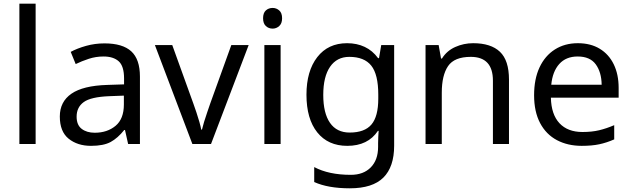

<svg xmlns="http://www.w3.org/2000/svg" viewBox="-20 -780 3422 1040"><path d="M173 0H85V-760H173Z M546 -545Q644 -545 691 -502Q738 -459 738 -365V0H674L657 -76H653Q618 -32 579.5 -11Q541 10 473 10Q400 10 352 -28.5Q304 -67 304 -149Q304 -229 367 -272.5Q430 -316 561 -320L652 -323V-355Q652 -422 623 -448Q594 -474 541 -474Q499 -474 461 -461.5Q423 -449 390 -433L363 -499Q398 -518 446 -531.5Q494 -545 546 -545ZM572 -259Q472 -255 433.5 -227Q395 -199 395 -148Q395 -103 422.5 -82Q450 -61 493 -61Q561 -61 606 -98.5Q651 -136 651 -214V-262Z M1022 0 819 -536H913L1027 -220Q1035 -198 1044 -171Q1053 -144 1060 -119.5Q1067 -95 1070 -78H1074Q1078 -95 1085.5 -120Q1093 -145 1102.5 -172Q1112 -199 1119 -220L1233 -536H1327L1123 0Z M1457 -737Q1477 -737 1492.5 -723.5Q1508 -710 1508 -681Q1508 -653 1492.5 -639Q1477 -625 1457 -625Q1435 -625 1420 -639Q1405 -653 1405 -681Q1405 -710 1420 -723.5Q1435 -737 1457 -737ZM1500 -536V0H1412V-536Z M1860 -546Q1913 -546 1955.5 -526Q1998 -506 2028 -465H2033L2045 -536H2115V9Q2115 124 2056.5 182Q1998 240 1875 240Q1757 240 1682 206V125Q1761 167 1880 167Q1949 167 1988.5 126.5Q2028 86 2028 16V-5Q2028 -17 2029 -39.5Q2030 -62 2031 -71H2027Q1973 10 1861 10Q1757 10 1698.5 -63Q1640 -136 1640 -267Q1640 -395 1698.5 -470.5Q1757 -546 1860 -546ZM1872 -472Q1805 -472 1768 -418.5Q1731 -365 1731 -266Q1731 -167 1767.5 -114.5Q1804 -62 1874 -62Q1955 -62 1992 -105.5Q2029 -149 2029 -246V-267Q2029 -377 1991 -424.5Q1953 -472 1872 -472Z M2543 -546Q2639 -546 2688 -499.5Q2737 -453 2737 -349V0H2650V-343Q2650 -472 2530 -472Q2441 -472 2407 -422Q2373 -372 2373 -278V0H2285V-536H2356L2369 -463H2374Q2400 -505 2446 -525.5Q2492 -546 2543 -546Z M3110 -546Q3179 -546 3228.5 -516Q3278 -486 3304.5 -431.5Q3331 -377 3331 -304V-251H2964Q2966 -160 3010.5 -112.5Q3055 -65 3135 -65Q3186 -65 3225.5 -74.5Q3265 -84 3307 -102V-25Q3266 -7 3226 1.5Q3186 10 3131 10Q3055 10 2996.5 -21Q2938 -52 2905.5 -113.5Q2873 -175 2873 -264Q2873 -352 2902.5 -415Q2932 -478 2985.5 -512Q3039 -546 3110 -546ZM3109 -474Q3046 -474 3009.5 -433.5Q2973 -393 2966 -321H3239Q3238 -389 3207 -431.5Q3176 -474 3109 -474Z"/></svg>

Font: Noto Sans Hanunoo
Style: Regular
Weight: 400
Designer: Monotype Design Team
Foundry: Monotype Imaging Inc.
Version: Version 2.003; ttfautohint (v1.8.4.7-5d5b)